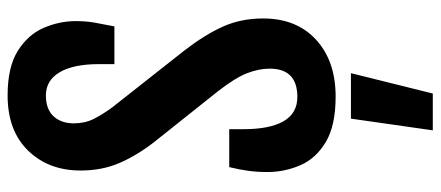

<svg xmlns="http://www.w3.org/2000/svg" viewBox="-342 -539 1141 497"><g transform="rotate(-90 228.5 -290.5)"><path d="M31.7 -168.9Q31.7 -195.8 34.9 -218.8Q38.1 -241.7 44.4 -267.6H142.6V-230.5Q142.6 -163.1 163.1 -127.2Q183.6 -91.3 226.1 -91.3Q299.3 -91.3 299.3 -163.1Q299.3 -190.9 287.4 -221.7Q275.4 -252.4 240.7 -296.9L108.9 -462.4Q74.2 -507.3 54.9 -552.2Q35.6 -597.2 35.6 -652.3Q35.6 -735.4 87.2 -788.3Q138.7 -841.3 230 -841.3Q303.7 -841.3 345.7 -814.7Q387.7 -788.1 405 -747.6Q422.4 -707 422.4 -664.6Q422.4 -637.7 418.2 -615Q414.1 -592.3 408.7 -564.9H311V-605Q311 -670.9 290 -706.5Q269 -742.2 230 -742.2Q194.3 -742.2 176 -722.4Q157.7 -702.6 157.7 -669.4Q157.7 -641.1 169.4 -617.9Q181.2 -594.7 199.2 -570.3L346.2 -383.8Q386.7 -331.5 408 -284.4Q429.2 -237.3 429.2 -179.7Q429.2 -93.3 374 -42.7Q318.8 7.8 227.1 7.8Q151.9 7.8 109.1 -17.8Q66.4 -43.5 49.1 -84Q31.7 -124.5 31.7 -168.9ZM287.6 47.4 234.9 259.3H139.6L169.9 47.4Z"/></g></svg>

Font: Fjalla One
Style: Regular
Weight: 400
Designer: Irina Smirnova, Eben Sorkin
Foundry: Sorkin Type
Version: Version 1.002; ttfautohint (v1.8.4.7-5d5b);gftools[0.9.25]